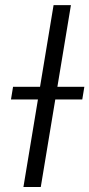

<svg xmlns="http://www.w3.org/2000/svg" viewBox="-20 -748 357 768"><path d="M263.7 -727.5 143.1 0H73.7L194.3 -727.5ZM23.9 -350.1 32.2 -400.9H317.4L309.1 -350.1Z"/></svg>

Font: Inter Light
Style: Italic
Weight: 300
Italic angle: -9.3988°
Designer: Rasmus Andersson
Foundry: rsms
Version: Version 4.001;git-66647c0bb